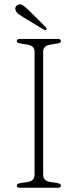

<svg xmlns="http://www.w3.org/2000/svg" viewBox="-20 -883 366 903"><path d="M183 -60.5Q183 -32.5 216 -27L250 -22Q266.5 -19 266.5 -10Q266.5 0 252 0H74Q59 0 59 -10Q59 -19 76 -22L110 -27Q142.5 -32.5 142.5 -60.5V-639.5Q142.5 -667.5 110 -673L76 -678.5Q59 -681 59 -690Q59 -700 74 -700H252Q266.5 -700 266.5 -690Q266.5 -681 250 -678.5L216 -673Q183 -667.5 183 -639.5ZM115.5 -834.5 194.5 -756Q202 -748.5 198 -744Q193 -739 187 -743L87 -803.5Q75 -811 65.5 -818.2Q56 -825.5 53.5 -835Q50 -843 53.8 -850.5Q57.5 -858 66.5 -861.5Q78 -865.5 88.8 -857.5Q99.5 -849.5 115.5 -834.5Z"/></svg>

Font: Fraunces 9pt S050 Thin
Style: Regular
Weight: 100
Version: Version 1.000; ttfautohint (v1.8.3)